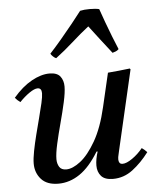

<svg xmlns="http://www.w3.org/2000/svg" viewBox="-54 -793 693 851"><g transform="rotate(-5 293.0 -367.5)"><path d="M398 -309 433 -459Q457 -461 482 -463.5Q507 -466 531 -469L534 -465L452 -111Q451 -104 448 -93Q445 -82 445 -72Q445 -63 449 -57Q453 -51 463 -51Q480 -51 506 -69Q532 -87 553 -113Q566 -104 576 -93Q542 -48 502.5 -18Q463 12 415 12Q378 12 362 -6.5Q346 -25 346 -53Q346 -81 357 -115H352Q312 -49 267 -18.5Q222 12 172 12Q121 12 95.5 -16.5Q70 -45 70 -86Q70 -108 76.5 -141.5Q83 -175 92.5 -212.5Q102 -250 111.5 -286Q121 -322 127.5 -350.5Q134 -379 134 -394Q134 -417 116 -417Q102 -417 79.5 -401.5Q57 -386 35 -363Q28 -368 22.5 -373Q17 -378 12 -384Q52 -431 94.5 -454.5Q137 -478 174 -478Q208 -478 222 -460Q236 -442 236 -415Q236 -389 226.5 -346Q217 -303 204 -255Q191 -207 181.5 -164.5Q172 -122 172 -97Q172 -77 181 -62.5Q190 -48 212 -48Q240 -48 275 -75Q310 -102 343.5 -160Q377 -218 398 -309ZM489 -559Q483 -553 476 -550Q469 -547 461 -545Q436 -577 410.5 -610Q385 -643 364 -671Q328 -643 289 -608Q250 -573 210 -543Q204 -545 196.5 -552Q189 -559 186 -565Q210 -591 238 -624Q266 -657 292 -689.5Q318 -722 334 -743Q351 -747 377 -747Q403 -747 419 -743Q428 -717 440 -684Q452 -651 465 -618Q478 -585 489 -559Z"/></g></svg>

Font: Tiro Gurmukhi
Style: Italic
Weight: 400
Italic angle: -11°
Designer: Gurmukhi: John Hudson & Fiona Ross, assisted by Paul Hanslow. Latin: John Hudson with Paul Hanslow, assisted by Kaja Soj
Foundry: Tiro Typeworks Ltd.
Version: Version 1.52